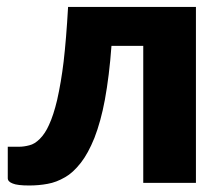

<svg xmlns="http://www.w3.org/2000/svg" viewBox="-20 -539 650 566"><path d="M557.6 -518.6V0H402.3V-403.8H308.6Q302.2 -315.9 289.1 -244.6Q277.3 -181.2 258.3 -132.3Q239.7 -86.4 218.3 -59.1Q194.8 -29.3 171.9 -16.6Q146 -1.5 120.6 2.9Q94.7 7.8 65.9 7.8Q31.2 7.8 17.6 2Q2.9 -3.4 2.9 -13.7V-106.4H35.6Q50.8 -106.4 66.9 -110.8Q82 -114.3 97.2 -129.4Q113.3 -145.5 124.5 -170.9Q137.7 -199.2 148.4 -244.1Q160.2 -296.4 167.5 -356.9Q175.3 -423.3 180.7 -518.6Z"/></svg>

Font: Lato-ExtraBold
Style: Regular
Weight: 500
Designer: Lukasz Dziedzic with Adam Twardoch and Botio Nikoltchev
Foundry: tyPoland Lukasz Dziedzic
Version: ""